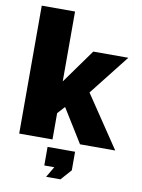

<svg xmlns="http://www.w3.org/2000/svg" viewBox="-101 -798 797 1079"><g transform="rotate(10 298.0 -258.5)"><path d="M395 0 276 -192 238 -150V0H48V-730H238V-331L378 -526H578L397 -296L596 0ZM239 213 275 152H218V46H375V152L321 213Z"/></g></svg>

Font: Raleway Thin Black
Style: Regular
Weight: 900
Version: Version 4.026